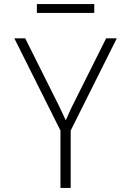

<svg xmlns="http://www.w3.org/2000/svg" viewBox="-20 -917 640 937"><path d="M160 -854H440V-897H160ZM275 0H325V-280L550 -730H498L333 -400C318 -370 307 -342 301 -330C295 -343 282 -371 268 -400L103 -730H50L275 -280Z"/></svg>

Font: JetBrains Mono Thin
Style: Regular
Weight: 100
Monospace: yes
Designer: Philipp Nurullin, Konstantin Bulenkov
Foundry: JetBrains
Version: Version 2.305